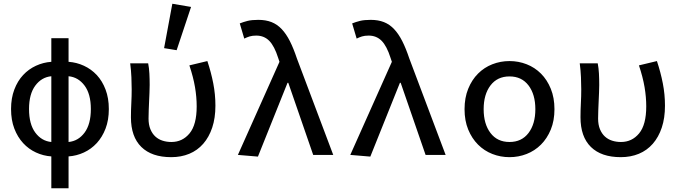

<svg xmlns="http://www.w3.org/2000/svg" viewBox="-20 -827 3640 1025"><path d="M135 -245Q135 -164 168.5 -119Q202 -74 254 -69V-420Q202 -415 168.5 -370Q135 -325 135 -245ZM465 -245Q465 -325 431.5 -370Q398 -415 346 -420V-69Q398 -74 431.5 -119Q465 -164 465 -245ZM254 178V8Q211 5 172 -13Q133 -31 103.5 -63Q74 -95 56.5 -140.5Q39 -186 39 -245Q39 -303 56.5 -349Q74 -395 103.5 -426.5Q133 -458 172 -476Q211 -494 254 -497V-623H346V-497Q389 -494 428 -476Q467 -458 496.5 -426.5Q526 -395 543.5 -349Q561 -303 561 -245Q561 -186 543.5 -140.5Q526 -95 496.5 -63Q467 -31 428 -13Q389 5 346 8V178Z M894 12Q790 12 734.5 -42.5Q679 -97 679 -201Q679 -238 681 -275.5Q683 -313 683 -350Q683 -379 681.5 -414.5Q680 -450 675 -489H771Q776 -463 777.5 -434.5Q779 -406 779 -373Q779 -355 778 -333Q777 -311 776 -287Q775 -263 774 -239Q773 -215 773 -194Q773 -161 783 -137Q793 -113 809.5 -98Q826 -83 848 -76Q870 -69 895 -69Q954 -69 992 -115Q1030 -161 1030 -259Q1030 -309 1021 -362Q1012 -415 991 -478L1087 -501Q1107 -441 1118.5 -382Q1130 -323 1130 -263Q1130 -197 1113 -146Q1096 -95 1065 -59.5Q1034 -24 990.5 -6Q947 12 894 12ZM923 -559 856 -570 900 -807 1000 -790Z M1357 9 1250 0 1472 -497 1465 -518Q1445 -581 1417.5 -609Q1390 -637 1348 -637Q1327 -637 1312.5 -632.5Q1298 -628 1284 -621L1260 -702Q1280 -710 1302 -715.5Q1324 -721 1359 -721Q1399 -721 1429.5 -709Q1460 -697 1484 -671.5Q1508 -646 1527.5 -607.5Q1547 -569 1565 -515L1759 0H1652L1519 -385H1515Z M1957 9 1850 0 2072 -497 2065 -518Q2045 -581 2017.5 -609Q1990 -637 1948 -637Q1927 -637 1912.5 -632.5Q1898 -628 1884 -621L1860 -702Q1880 -710 1902 -715.5Q1924 -721 1959 -721Q1999 -721 2029.5 -709Q2060 -697 2084 -671.5Q2108 -646 2127.5 -607.5Q2147 -569 2165 -515L2359 0H2252L2119 -385H2115Z M2700 12Q2652 12 2608.5 -5Q2565 -22 2532 -55Q2499 -88 2479.5 -135.5Q2460 -183 2460 -244Q2460 -305 2479.5 -353Q2499 -401 2532 -434Q2565 -467 2608.5 -484Q2652 -501 2700 -501Q2748 -501 2791.5 -484Q2835 -467 2868 -434Q2901 -401 2920.5 -353Q2940 -305 2940 -244Q2940 -183 2920.5 -135.5Q2901 -88 2868 -55Q2835 -22 2791.5 -5Q2748 12 2700 12ZM2700 -69Q2765 -69 2801.5 -117Q2838 -165 2838 -244Q2838 -323 2801.5 -371Q2765 -419 2700 -419Q2635 -419 2598.5 -371Q2562 -323 2562 -244Q2562 -165 2598.5 -117Q2635 -69 2700 -69Z M3294 12Q3190 12 3134.5 -42.5Q3079 -97 3079 -201Q3079 -238 3081 -275.5Q3083 -313 3083 -350Q3083 -379 3081.5 -414.5Q3080 -450 3075 -489H3171Q3176 -463 3177.5 -434.5Q3179 -406 3179 -373Q3179 -355 3178 -333Q3177 -311 3176 -287Q3175 -263 3174 -239Q3173 -215 3173 -194Q3173 -161 3183 -137Q3193 -113 3209.5 -98Q3226 -83 3248 -76Q3270 -69 3295 -69Q3354 -69 3392 -115Q3430 -161 3430 -259Q3430 -309 3421 -362Q3412 -415 3391 -478L3487 -501Q3507 -441 3518.5 -382Q3530 -323 3530 -263Q3530 -197 3513 -146Q3496 -95 3465 -59.5Q3434 -24 3390.5 -6Q3347 12 3294 12Z"/></svg>

Font: SauceCodePro Nerd Font Mono
Style: Regular
Weight: 500
Monospace: yes
Designer: Paul D. Hunt, Teo Tuominen
Foundry: Adobe Systems Incorporated
Version: Version 2.030;PS 1.000;hotconv 16.6.51;makeotf.lib2.5.65220;